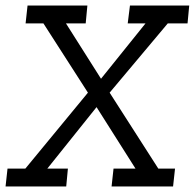

<svg xmlns="http://www.w3.org/2000/svg" viewBox="-42 -670 700 690"><path d="M580 0H359L366 -64H445L305 -285L128 -64H202L196 0H-22L-15 -64H49L274 -337L114 -586H50L57 -650H272L266 -586H195L321 -387L481 -586H417L425 -650H638L632 -586H561L352 -337L527 -64H587Z"/></svg>

Font: Zilla Slab Regular
Style: Italic
Weight: 400
Italic angle: -6°
Designer: Typotheque.com
Foundry: Typotheque type foundry
Version: Version 1.1; 2017; ttfautohint (v1.6)